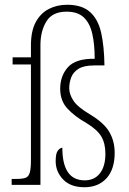

<svg xmlns="http://www.w3.org/2000/svg" viewBox="-20 -777 543 807"><path d="M335 10Q277 10 245.5 -22.5Q214 -55 214 -100Q214 -133 223.5 -144.5Q233 -156 242 -156Q242 -19 336 -19Q377 -19 400 -48.5Q423 -78 423 -131Q423 -174 406 -203Q389 -232 343 -260Q295 -287 264 -320Q233 -353 233 -404Q233 -458 265.5 -494.5Q298 -531 378 -530Q378 -590 368 -634.5Q358 -679 332.5 -703.5Q307 -728 260 -728Q200 -728 175 -687Q150 -646 150 -588V0H29V-25H49Q74 -25 87 -29.5Q100 -34 105 -51Q110 -68 110 -103V-506H33V-536H110V-586Q110 -647 130.5 -684.5Q151 -722 185.5 -739.5Q220 -757 262 -757Q325 -757 359 -726Q393 -695 405.5 -638Q418 -581 419 -502H377Q332 -502 309.5 -487.5Q287 -473 279 -451Q271 -429 271 -406Q271 -381 288.5 -354Q306 -327 360 -295Q418 -260 440 -221.5Q462 -183 462 -135Q462 -65 427.5 -27.5Q393 10 335 10Z"/></svg>

Font: Noto Serif Sinhala Condensed ExtraLight
Style: Regular
Weight: 200
Width: 3
Designer: Jelle Bosma - Monotype Design Team
Foundry: Monotype Imaging Inc.
Version: Version 2.007; ttfautohint (v1.8.4.7-5d5b)